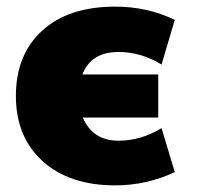

<svg xmlns="http://www.w3.org/2000/svg" viewBox="-20 -550 606 580"><path d="M468 -163 508 -30Q422 10 328 10Q190 10 109 -63Q28 -136 28 -260Q28 -385 107.5 -457.5Q187 -530 328 -530Q425 -530 508 -490L468 -355Q406 -393 338 -393Q255 -393 229 -325H458V-195H230Q260 -125 338 -125Q406 -125 468 -163Z"/></svg>

Font: M PLUS 1p Black
Style: Regular
Weight: 900
Version: Version 1.061